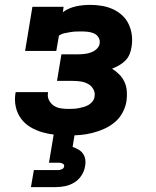

<svg xmlns="http://www.w3.org/2000/svg" viewBox="-20 -548 640 788"><path d="M260 8Q233 8 205.5 5Q178 2 152.5 -5.5Q127 -13 104.5 -26.5Q82 -40 66.5 -61Q51 -82 45 -108.5Q39 -135 43 -162Q43 -164 43.5 -166Q44 -168 45 -170H177Q177 -169 177 -168.5Q177 -168 177 -167Q174 -151 181 -137Q188 -123 200.5 -114.5Q213 -106 228.5 -103.5Q244 -101 260 -101Q271 -101 281.5 -101.5Q292 -102 302.5 -104Q313 -106 323.5 -109Q334 -112 343.5 -117.5Q353 -123 360 -132Q367 -141 368 -152Q371 -168 363 -182Q355 -196 341.5 -203.5Q328 -211 312 -213.5Q296 -216 279 -216H214L232 -325H297Q306 -325 315 -325.5Q324 -326 333 -327.5Q342 -329 351 -332Q360 -335 368 -340Q376 -345 382 -353Q388 -361 389 -370Q391 -384 384 -395Q377 -406 365.5 -411Q354 -416 340.5 -417.5Q327 -419 314 -419Q302 -419 290.5 -418.5Q279 -418 267.5 -416Q256 -414 244 -411.5Q232 -409 222 -402L211 -339H83L113 -520H241L238 -498Q250 -507 264 -513Q278 -519 292 -522Q306 -525 320.5 -526.5Q335 -528 350 -528Q374 -528 398 -524Q422 -520 443 -510.5Q464 -501 481 -485.5Q498 -470 508 -449Q518 -428 521 -404Q524 -380 520 -356Q518 -341 512 -326Q506 -311 494.5 -299.5Q483 -288 469 -280Q455 -272 440 -266Q456 -256 469.5 -242.5Q483 -229 491 -211.5Q499 -194 500.5 -173.5Q502 -153 499 -132Q495 -108 482.5 -85Q470 -62 450 -45.5Q430 -29 406 -18.5Q382 -8 357.5 -2Q333 4 309 6Q285 8 260 8ZM107 220 119 150H219Q226 150 234 146.5Q242 143 243 135Q245 128 238 124Q231 120 224 120H181L201 0H287L278 55Q290 59 301.5 65.5Q313 72 320.5 82.5Q328 93 330 107Q332 121 329 135Q326 154 314.5 172Q303 190 285 201Q267 212 247 216Q227 220 207 220Z"/></svg>

Font: Iosevka Etoile Heavy Oblique
Style: Regular
Weight: 900
Italic angle: -9°
Designer: Belleve Invis
Foundry: Belleve Invis
Version: Version 15.5.2; ttfautohint (v1.8.4)